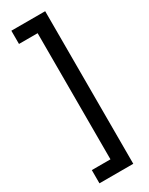

<svg xmlns="http://www.w3.org/2000/svg" viewBox="-258 -844 860 1106"><g transform="rotate(-30 172.0 -291.5)"><path d="M44 128V216H269V-799H44V-711H168V128Z"/></g></svg>

Font: Noto Sans Sinhala UI Condensed SemiBold
Style: Regular
Weight: 600
Width: 3
Designer: Jelle Bosma - Monotype Design Team
Foundry: Monotype Imaging Inc.
Version: Version 2.006